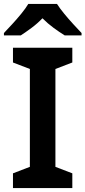

<svg xmlns="http://www.w3.org/2000/svg" viewBox="-31 -957 435 977"><path d="M337 0H35V-75L121 -108V-606L35 -639V-714H337V-639L251 -606V-108L337 -75ZM259 -937Q273 -915 295.5 -887.5Q318 -860 342 -834Q366 -808 384 -789V-777H298Q272 -793 242 -815Q212 -837 185 -864Q159 -837 130 -815.5Q101 -794 75 -777H-11V-789Q8 -809 31.5 -834.5Q55 -860 77.5 -887.5Q100 -915 113 -937Z"/></svg>

Font: Noto Sans Kawi SemiBold
Style: Regular
Weight: 600
Designer: Fadhl Haqq
Version: Version 1.000